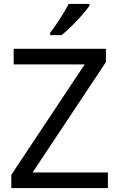

<svg xmlns="http://www.w3.org/2000/svg" viewBox="-20 -964 612 984"><path d="M438 -934V-944H332C309 -899 266 -833 237 -796V-784H295C342 -820 413 -897 438 -934ZM533 0V-80H147L523 -646V-714H50V-634H414L38 -68V0Z"/></svg>

Font: Noto Sans Cypriot
Style: Regular
Weight: 400
Designer: Monotype Design Team
Foundry: Monotype Imaging Inc.
Version: Version 2.002